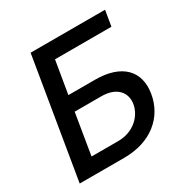

<svg xmlns="http://www.w3.org/2000/svg" viewBox="-165 -870 987 1013"><g transform="rotate(-30 328.5 -363.5)"><path d="M34.4 0H306.8C468.4 0 576 -90.2 597.7 -220.5C619.7 -350.5 540.5 -433.9 378.6 -433.9H215.9L249.3 -632.8H593L608.7 -727.3H155.2ZM159.8 -92.3 201 -341.6H363.3C457 -341.6 500 -287.6 489.3 -221.9C478.3 -154.5 415.8 -92.3 322.1 -92.3Z"/></g></svg>

Font: Margiela Sans Medium
Style: Italic
Weight: 500
Italic angle: -9.39999°
Designer: Stefan Endress, Andreas Faust
Version: Version 1.100;FEAKit 1.0